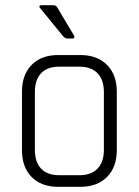

<svg xmlns="http://www.w3.org/2000/svg" viewBox="-20 -723 536 743"><path d="M261 -574H241Q232 -574 224 -583L135 -692Q131 -696 133 -699.5Q135 -703 140 -703H185Q198 -703 203 -692L266 -586Q272 -574 261 -574ZM291 0H205Q140 0 102.5 -38Q65 -76 65 -142V-368Q65 -434 102.5 -472Q140 -510 205 -510H291Q356 -510 394 -472Q432 -434 432 -368V-142Q432 -76 394 -38Q356 0 291 0ZM209 -45H287Q333 -45 357.5 -70.5Q382 -96 382 -143V-367Q382 -414 357.5 -439.5Q333 -465 287 -465H209Q163 -465 139 -439.5Q115 -414 115 -367V-143Q115 -96 139 -70.5Q163 -45 209 -45Z"/></svg>

Font: Rajdhani
Style: Regular
Weight: 400
Designer: Satya Rajpurohit, Jyotish Sonowal
Foundry: Indian Type Foundry
Version: Version 1.201 February 1, 2022